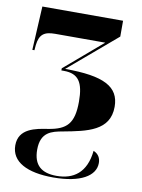

<svg xmlns="http://www.w3.org/2000/svg" viewBox="-87 -596 663 895"><g transform="rotate(10 244.5 -148.0)"><path d="M228 240C357 240 426 198 426 137C426 114 416 95 392 85C381 191 321 230 242 230C171 230 132 199 132 125C132 41 185 30 235 21C347 0 453 -20 453 -134C453 -229 379 -268 195 -268L422 -461V-536H40L29 -329H39L41 -353C47 -405 69 -421 121 -421H358L179 -268V-258H191C260 -258 285 -220 285 -129C285 -24 251 7 167 21C107 30 28 43 28 123C28 201 104 240 228 240Z"/></g></svg>

Font: Noto Serif Display Condensed Black
Style: Regular
Weight: 900
Width: 3
Designer: Monotype Design Team
Foundry: Monotype Imaging Inc.
Version: Version 2.009